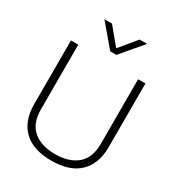

<svg xmlns="http://www.w3.org/2000/svg" viewBox="-215 -1054 1110 1203"><g transform="rotate(30 339.5 -452.0)"><path d="M185 -919H240L340 -798L440 -919H494L362 -763H317ZM70 -239V-699H123V-231Q123 -130 181 -81Q239 -32 339 -32Q439 -32 497.5 -81Q556 -130 556 -231V-699H609V-239Q609 -118 540.5 -51.5Q472 15 339 15Q206 15 138 -51.5Q70 -118 70 -239Z"/></g></svg>

Font: Prompt ExtraLight
Style: Regular
Weight: 275
Designer: Katatrad Team
Foundry: CadsonDemak
Version: Version 1.001